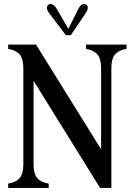

<svg xmlns="http://www.w3.org/2000/svg" viewBox="-20 -918 658 938"><path d="M20 0V-21Q58 -27 76 -48Q94 -69 94 -115V-585Q94 -631 76 -652Q58 -673 20 -679V-700H108H156L498 -150L474 -143V-585Q474 -631 456 -652Q438 -673 400 -679V-700H488H510H598V-679Q560 -673 542 -652Q524 -631 524 -585V0H469L120 -562L144 -569V-115Q144 -69 162 -48Q180 -27 218 -21V0H130H108ZM257 -875 314 -777 363 -875Q371 -891 381 -896Q391 -901 400 -896Q409 -891 409 -880Q409 -869 398 -853L326 -746H302L220 -854Q209 -869 209 -879.5Q209 -890 218 -896Q227 -901 237 -896Q247 -891 257 -875Z"/></svg>

Font: RL Madena Variable
Style: Regular
Weight: 400
Designer: I Kadek Wantara Putra
Foundry: Roughlines ID
Version: Version 1.000;Glyphs 3.1.2 (3151)